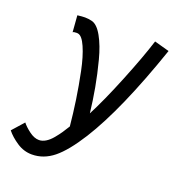

<svg xmlns="http://www.w3.org/2000/svg" viewBox="-179 -611 824 896"><g transform="rotate(20 233.0 -163.0)"><path d="M-1 53.7Q12.7 71.3 37.8 90.1Q63 108.9 86.4 108.9Q103 108.9 119.9 98.6Q136.7 88.4 152.6 69.1Q168.5 49.8 178 35.6Q187.5 21.5 200.7 0Q194.8 -62 185.1 -127.9Q175.3 -193.8 161.4 -261.5Q147.5 -329.1 127.9 -373.5Q108.4 -418 87.4 -420.9Q86.4 -420.9 84.7 -421.1Q83 -421.4 82 -421.4Q66.4 -421.4 62.5 -417.5L56.2 -499.5Q79.6 -502.4 93.8 -502.4Q110.4 -502.4 128.4 -498Q155.8 -491.2 180.2 -447.5Q204.6 -403.8 221.4 -339.1Q238.3 -274.4 249.5 -212.4Q260.7 -150.4 267.6 -89.4Q309.1 -168.9 360.6 -295.9Q412.1 -422.9 439 -508.8L513.2 -488.3Q399.9 -158.2 292 13.2Q234.4 104.5 185.3 144Q136.2 183.6 78.1 183.6Q38.1 183.6 3.4 160.6Q-31.2 137.7 -52.2 111.3Z"/></g></svg>

Font: Fantasque Sans Mono
Style: Italic
Weight: 400
Italic angle: -11°
Monospace: yes
Designer: Jany Belluz
Version: Version 1.8.0 ; ttfautohint (v1.8.2)